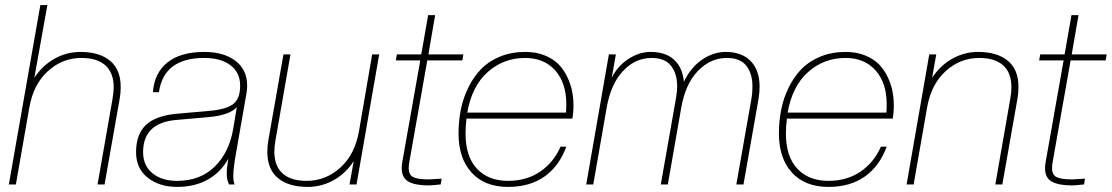

<svg xmlns="http://www.w3.org/2000/svg" viewBox="-20 -732 4412 762"><path d="M395 0H367.2L426.8 -340.8Q431.2 -366.2 431.2 -387.2Q430.7 -443.8 397.9 -472.9Q365.2 -502 303.2 -502Q227.5 -502 169.9 -449.5Q112.3 -397 96.2 -304.2L43 0H15.1L140.1 -711.9H168L116.2 -422.9Q147.9 -471.7 196 -498.8Q244.1 -525.9 298.8 -525.9Q374.5 -525.9 416.7 -491Q459 -456.1 459 -387.2Q459 -362.3 455.1 -340.8Z M683.1 9.8Q612.3 9.8 566.2 -26.9Q520 -63.5 520 -127.9Q520 -199.2 559.3 -236.3Q598.6 -273.4 684.1 -280.8L811 -292Q873.5 -296.9 903.3 -317.4Q933.1 -337.9 933.1 -392.1Q933.1 -443.4 895.3 -472.7Q857.4 -502 791 -502Q629.9 -502 610.8 -366.2H586.9Q592.3 -441.9 644.3 -483.9Q696.3 -525.9 791 -525.9Q868.2 -525.9 914.6 -490.5Q960.9 -455.1 960.9 -392.1Q960.9 -379.9 959 -366.2L918 -131.8Q905.8 -64.9 905.8 -33.2Q905.8 -12.7 911.1 0H889.2Q879.9 -16.6 879.9 -44.9Q879.9 -67.9 886.2 -102.1Q856.4 -48.3 804.7 -19.3Q752.9 9.8 683.1 9.8ZM683.1 -14.2Q774.4 -14.2 832.3 -70.8Q890.1 -127.4 905.8 -222.2L919.9 -307.1Q891.1 -274.4 806.2 -267.1L679.2 -255.9Q547.9 -244.6 547.9 -127.9Q547.9 -75.2 584.7 -44.7Q621.6 -14.2 683.1 -14.2Z M1201.2 9.8Q1125.5 9.8 1083.3 -25.1Q1041 -60.1 1041 -128.9Q1041 -153.3 1044.9 -174.8L1105 -516.1H1132.8L1073.2 -174.8Q1068.8 -148.9 1068.8 -128.9Q1069.3 -72.3 1102.1 -43.2Q1134.8 -14.2 1196.8 -14.2Q1272.5 -14.2 1330.6 -66.7Q1388.7 -119.1 1404.8 -211.9L1457 -516.1H1484.9L1395 0H1367.2L1383.8 -92.8Q1352.5 -43.9 1304.4 -17.1Q1256.3 9.8 1201.2 9.8Z M1682.1 3.9Q1627.9 3.9 1601.1 -11.2Q1574.2 -26.4 1574.2 -64.9Q1574.2 -77.1 1577.1 -91.8L1647.9 -492.2H1550.8L1555.2 -516.1H1651.9L1679.2 -671.9H1707L1680.2 -516.1H1818.8L1814.9 -492.2H1675.8L1605 -91.8Q1602.1 -78.6 1602.1 -64.9Q1602.1 -38.1 1620.1 -29.1Q1638.2 -20 1682.1 -20L1732.9 -22.9L1729 0Q1690.9 3.9 1682.1 3.9Z M1996.6 9.8Q1903.3 9.8 1851.6 -47.1Q1799.8 -104 1799.8 -202.1Q1799.8 -252 1809.1 -297.9Q1818.4 -343.8 1839.1 -385.7Q1859.9 -427.7 1889.9 -458.5Q1919.9 -489.3 1964.8 -507.6Q2009.8 -525.9 2064.5 -525.9Q2107.9 -525.9 2142.1 -512Q2176.3 -498 2197.3 -476.3Q2218.3 -454.6 2231.9 -425.5Q2245.6 -396.5 2250.7 -369.1Q2255.9 -341.8 2255.9 -314Q2255.9 -283.2 2251.5 -261.2H1831.5Q1827.6 -233.4 1827.6 -202.1Q1827.6 -110.8 1872.8 -62.5Q1918 -14.2 1996.6 -14.2Q2069.8 -14.2 2123.5 -50.8Q2177.2 -87.4 2204.6 -149.9H2227.5Q2199.7 -73.2 2141.4 -31.7Q2083 9.8 1996.6 9.8ZM2064.5 -502Q1978.5 -502 1915.8 -446.3Q1853 -390.6 1834.5 -285.2H2226.6Q2227.5 -297.4 2227.5 -318.8Q2227.5 -402.8 2183.6 -452.4Q2139.6 -502 2064.5 -502Z M2930.7 0H2902.3L2962.4 -340.8Q2966.3 -362.3 2966.3 -388.2Q2966.3 -440.4 2941.9 -471.2Q2917.5 -502 2864.7 -502Q2799.3 -502 2749.5 -450Q2699.7 -397.9 2683.6 -304.2L2630.4 0H2602.5L2662.6 -340.8Q2667.5 -369.1 2667.5 -388.2Q2667.5 -439.9 2643.1 -470.9Q2618.7 -502 2566.4 -502Q2501 -502 2452.4 -450Q2403.8 -397.9 2387.7 -304.2L2334.5 0H2306.6L2396.5 -516.1H2424.3L2407.7 -422.9Q2430.2 -468.8 2472.9 -497.3Q2515.6 -525.9 2562.5 -525.9Q2621.6 -525.9 2655.3 -494.9Q2689 -463.9 2694.3 -407.2Q2720.7 -463.9 2765.9 -494.9Q2811 -525.9 2860.4 -525.9Q2923.8 -525.9 2959.2 -489.7Q2994.6 -453.6 2994.6 -388.2Q2994.6 -363.8 2990.7 -340.8Z M3268.1 9.8Q3174.8 9.8 3123 -47.1Q3071.3 -104 3071.3 -202.1Q3071.3 -252 3080.6 -297.9Q3089.8 -343.8 3110.6 -385.7Q3131.3 -427.7 3161.4 -458.5Q3191.4 -489.3 3236.3 -507.6Q3281.2 -525.9 3335.9 -525.9Q3379.4 -525.9 3413.6 -512Q3447.8 -498 3468.8 -476.3Q3489.7 -454.6 3503.4 -425.5Q3517.1 -396.5 3522.2 -369.1Q3527.3 -341.8 3527.3 -314Q3527.3 -283.2 3522.9 -261.2H3103Q3099.1 -233.4 3099.1 -202.1Q3099.1 -110.8 3144.3 -62.5Q3189.5 -14.2 3268.1 -14.2Q3341.3 -14.2 3395 -50.8Q3448.7 -87.4 3476.1 -149.9H3499Q3471.2 -73.2 3412.8 -31.7Q3354.5 9.8 3268.1 9.8ZM3335.9 -502Q3250 -502 3187.3 -446.3Q3124.5 -390.6 3106 -285.2H3498Q3499 -297.4 3499 -318.8Q3499 -402.8 3455.1 -452.4Q3411.1 -502 3335.9 -502Z M3958 0H3930.2L3989.7 -340.8Q3994.1 -366.2 3994.1 -387.2Q3993.7 -443.8 3960.9 -472.9Q3928.2 -502 3866.2 -502Q3790.5 -502 3732.9 -449.5Q3675.3 -397 3659.2 -304.2L3606 0H3578.1L3668 -516.1H3695.8L3679.2 -422.9Q3710.9 -471.7 3759 -498.8Q3807.1 -525.9 3861.8 -525.9Q3937.5 -525.9 3979.7 -491Q4022 -456.1 4022 -387.2Q4022 -362.3 4018.1 -340.8Z M4235.4 3.9Q4181.2 3.9 4154.3 -11.2Q4127.4 -26.4 4127.4 -64.9Q4127.4 -77.1 4130.4 -91.8L4201.2 -492.2H4104L4108.4 -516.1H4205.1L4232.4 -671.9H4260.3L4233.4 -516.1H4372.1L4368.2 -492.2H4229L4158.2 -91.8Q4155.3 -78.6 4155.3 -64.9Q4155.3 -38.1 4173.3 -29.1Q4191.4 -20 4235.4 -20L4286.1 -22.9L4282.2 0Q4244.1 3.9 4235.4 3.9Z"/></svg>

Font: Creato Display Thin
Style: Italic
Weight: 265
Italic angle: -10°
Version: Version 1.000